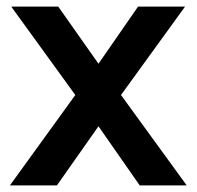

<svg xmlns="http://www.w3.org/2000/svg" viewBox="-20 -560 594 580"><path d="M152 0H10L207.5 -273L14 -540H156L277.5 -367.5L397 -540H539L345.5 -273L544 0H402L277.5 -178.5Z"/></svg>

Font: Vortex Mix
Style: Bold
Weight: 700
Designer: Mikhail Sharanda
Foundry: Mikhail Sharanda
Version: Version 4.504;Glyphs 3.1.2 (3151)